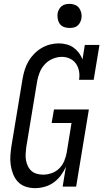

<svg xmlns="http://www.w3.org/2000/svg" viewBox="-20 -968 540 996"><path d="M162 8Q136 8 112.5 0Q89 -8 73 -25Q57 -42 48 -65Q39 -88 35.5 -112.5Q32 -137 34 -163Q36 -189 40 -214L97 -559Q101 -582 108 -605Q115 -628 127 -649Q139 -670 156.5 -688Q174 -706 195 -718.5Q216 -731 239 -737Q262 -743 285 -743Q306 -743 326 -737.5Q346 -732 361.5 -721Q377 -710 389 -694Q401 -678 408 -660L420 -735H496L466 -554H390Q394 -577 390 -598.5Q386 -620 374.5 -637Q363 -654 343.5 -663.5Q324 -673 301 -673Q278 -673 254.5 -663.5Q231 -654 213.5 -635.5Q196 -617 186.5 -594Q177 -571 173 -548L116 -203Q114 -186 113 -169Q112 -152 115 -136Q118 -120 125 -105.5Q132 -91 143.5 -81Q155 -71 171 -66.5Q187 -62 204 -62Q226 -62 248.5 -70Q271 -78 287.5 -94.5Q304 -111 313 -132.5Q322 -154 326 -176L351 -330H248L260 -400H441L375 0H305L322 -103Q311 -79 295.5 -58Q280 -37 258.5 -21.5Q237 -6 211.5 1Q186 8 162 8ZM340 -823Q325 -823 311.5 -828Q298 -833 290 -844.5Q282 -856 279.5 -870.5Q277 -885 279 -900Q281 -910 286.5 -920Q292 -930 300.5 -936.5Q309 -943 319.5 -945.5Q330 -948 341 -948Q356 -948 369.5 -942.5Q383 -937 391 -925.5Q399 -914 402 -899.5Q405 -885 402 -870Q400 -860 394.5 -850Q389 -840 380.5 -833.5Q372 -827 361.5 -825Q351 -823 340 -823Z"/></svg>

Font: Iosevka Curly Slab
Style: Italic
Weight: 400
Italic angle: -9°
Monospace: yes
Designer: Belleve Invis
Foundry: Belleve Invis
Version: Version 22.1.2; ttfautohint (v1.8.4)